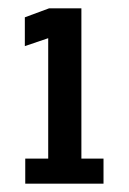

<svg xmlns="http://www.w3.org/2000/svg" viewBox="-20 -720 310 460"><path d="M40.5 -280V-340H95.5V-628.5L39.5 -609.5V-678.5L97.5 -700H175V-340H228V-280Z"/></svg>

Font: Trispace Condensed Medium
Style: Regular
Weight: 500
Width: 3
Designer: Tyler Finck
Foundry: Etcetera Type Company
Version: Version 1.210; ttfautohint (v1.8.3)